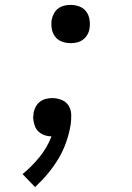

<svg xmlns="http://www.w3.org/2000/svg" viewBox="-20 -548 540 783"><path d="M268 -372Q249 -372 232 -378.5Q215 -385 204.5 -399Q194 -413 191 -431.5Q188 -450 191 -469Q194 -482 200.5 -494Q207 -506 218 -514Q229 -522 242 -525Q255 -528 268 -528Q287 -528 304 -521.5Q321 -515 331.5 -501Q342 -487 345 -468.5Q348 -450 345 -431Q343 -418 336 -406Q329 -394 318 -386Q307 -378 294 -375Q281 -372 268 -372ZM123 215 72 162Q110 131 141.5 92Q173 53 190 8Q174 8 159.5 2.5Q145 -3 135 -13.5Q125 -24 120.5 -39Q116 -54 115 -70Q116 -75 116.5 -79.5Q117 -84 117 -89Q120 -102 126.5 -114Q133 -126 144 -134Q155 -142 168 -145Q181 -148 193 -148Q214 -148 232.5 -140Q251 -132 260.5 -116Q270 -100 270.5 -79.5Q271 -59 268 -39Q262 -3 250 31.5Q238 66 219 98Q200 130 175.5 159.5Q151 189 123 215Z"/></svg>

Font: Iosevka SS18
Style: Italic
Weight: 400
Italic angle: -9°
Monospace: yes
Designer: Belleve Invis
Foundry: Belleve Invis
Version: Version 25.1.1; ttfautohint (v1.8.4)